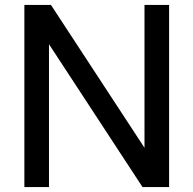

<svg xmlns="http://www.w3.org/2000/svg" viewBox="-20 -760 786 780"><path d="M79 0V-740H187L589 -126H567V-740H667V0H559L157 -614H179V0Z"/></svg>

Font: Encode Sans SC Medium
Style: Regular
Weight: 500
Version: Version 3.002